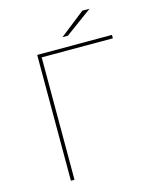

<svg xmlns="http://www.w3.org/2000/svg" viewBox="-127 -949 815 1032"><g transform="rotate(-15 280.5 -433.5)"><path d="M137 0V-700H553V-681H148L157 -690V0ZM293 -757 433 -867H473L323 -757Z"/></g></svg>

Font: Montserrat Alternates Thin
Style: Regular
Weight: 100
Designer: Julieta Ulanovsky
Foundry: Julieta Ulanovsky
Version: Version 9.000